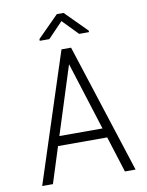

<svg xmlns="http://www.w3.org/2000/svg" viewBox="-97 -971 794 1040"><g transform="rotate(-10 300.0 -451.5)"><path d="M441.9 -198.2H171.4L108.4 0H49.3L280.8 -710.9H333.5L563 0H504.4ZM188 -250.5H425.3L307.1 -624.5ZM443.8 -785.2V-776.9H389.6L307.1 -861.8L225.6 -776.9H172.9V-786.6L289.1 -903.3H326.2Z"/></g></svg>

Font: Roboto Mono Light
Style: Regular
Weight: 300
Designer: Google
Version: Version 2.000985; 2015; ttfautohint (v1.3)